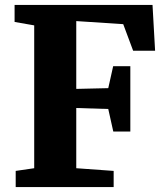

<svg xmlns="http://www.w3.org/2000/svg" viewBox="-20 -763 672 783"><path d="M119.5 -77V-659.5L39.5 -673.5V-743H602L612.5 -556H523L482.5 -664.5L291 -677V-400.5L421.5 -403.5L441.5 -493H511.5V-226.5H442L421.5 -318.5L291 -322.5V-77L443.5 -66V0H44V-66Z"/></svg>

Font: Merriweather Black
Style: Regular
Weight: 900
Designer: Eben Sorkin
Foundry: Eben Sorkin
Version: Version 2.200;gftools[0.9.31]